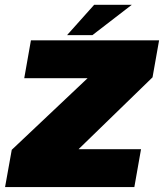

<svg xmlns="http://www.w3.org/2000/svg" viewBox="-38 -756 662 776"><path d="M-17.5 0H505L532 -153H280L280.5 -154L578.5 -443.5L605 -593H87L60 -440H316L315.5 -439.5L9.5 -150.5ZM233 -614H335.5L494.5 -736.5H342.5Z"/></svg>

Font: Anybody Black
Style: Italic
Weight: 900
Italic angle: -10°
Designer: Tyler Finck
Foundry: Etcetera Type Company
Version: Version 1.113;gftools[0.9.25]